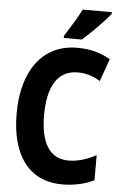

<svg xmlns="http://www.w3.org/2000/svg" viewBox="-62 -974 653 1027"><g transform="rotate(5 265.0 -460.5)"><path d="M252 -783V-771H349C396 -812 467 -884 496 -921V-931H340C317 -886 285 -834 252 -783ZM312 10C372 10 431 -2 482 -27V-162C436 -137 385 -120 335 -120C234 -120 183 -199 183 -351C183 -500 232 -594 343 -594C381 -594 424 -584 464 -558L507 -679C453 -710 400 -725 329 -725C143 -725 36 -577 36 -347C36 -125 131 10 312 10Z"/></g></svg>

Font: Noto Sans Mono Condensed ExtraBold
Style: Regular
Weight: 800
Width: 3
Designer: Monotype Design Team
Foundry: Monotype Imaging Inc.
Version: Version 2.014